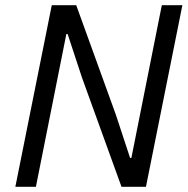

<svg xmlns="http://www.w3.org/2000/svg" viewBox="-20 -718 724 738"><path d="M447 0 295 -420 240 -587H235L118 0H39L179 -698H273L425 -278L480 -111H485L602 -698H681L541 0Z"/></svg>

Font: Aneliza
Style: Italic
Weight: 400
Italic angle: -11.31°
Designer: Mike Abbink, Paul van der Laan, Pieter van Rosmalen
Foundry: Bold Monday
Version: Version 3.0